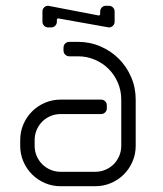

<svg xmlns="http://www.w3.org/2000/svg" viewBox="-20 -645 565 665"><path d="M190 0H310C329.3 0 347.5 -3.7 364.5 -11C381.5 -18.3 396.3 -28.3 409 -41C421.7 -53.7 431.7 -68.5 439 -85.5C446.3 -102.5 450 -120.7 450 -140V-300C450 -327.7 444.8 -353.7 434.2 -378C423.8 -402.3 409.5 -423.5 391.5 -441.5C373.5 -459.5 352.3 -473.8 328 -484.2C303.7 -494.8 277.7 -500 250 -500H220C214.3 -500 209.6 -498.1 205.8 -494.2C201.9 -490.4 200 -485.7 200 -480V-470C200 -464.3 201.9 -459.6 205.8 -455.8C209.6 -451.9 214.3 -450 220 -450H250C270.7 -450 290.2 -446.1 308.5 -438.2C326.8 -430.4 342.8 -419.8 356.2 -406.2C369.8 -392.8 380.4 -376.8 388.2 -358.5C396.1 -340.2 400 -320.7 400 -300V-140C400 -127.7 397.7 -116 393 -105C388.3 -94 381.9 -84.4 373.8 -76.2C365.6 -68.1 356 -61.7 345 -57C334 -52.3 322.3 -50 310 -50H190C177.7 -50 166 -52.3 155 -57C144 -61.7 134.4 -68.1 126.2 -76.2C118.1 -84.4 111.7 -94 107 -105C102.3 -116 100 -127.7 100 -140V-160C100 -172.3 102.3 -184 107 -195C111.7 -206 118.1 -215.6 126.2 -223.8C134.4 -231.9 144 -238.3 155 -243C166 -247.7 177.7 -250 190 -250H330C335.7 -250 340.4 -251.9 344.2 -255.8C348.1 -259.6 350 -264.3 350 -270V-280C350 -285.7 348.1 -290.4 344.2 -294.2C340.4 -298.1 335.7 -300 330 -300H190C170.7 -300 152.5 -296.3 135.5 -289C118.5 -281.7 103.7 -271.7 91 -259C78.3 -246.3 68.3 -231.5 61 -214.5C53.7 -197.5 50 -179.3 50 -160V-140C50 -120.7 53.7 -102.5 61 -85.5C68.3 -68.5 78.3 -53.7 91 -41C103.7 -28.3 118.5 -18.3 135.5 -11C152.5 -3.7 170.7 0 190 0ZM177 -576C177 -577.7 177.6 -579 178.8 -580C179.9 -581 181.3 -581.3 183 -581L357 -550C362.7 -550 367.4 -551.9 371.2 -555.8C375.1 -559.6 377 -564.3 377 -570V-605C377 -610.7 375.1 -615.4 371.2 -619.2C367.4 -623.1 362.7 -625 357 -625H347C341.3 -625 336.6 -623.1 332.8 -619.2C328.9 -615.4 327 -610.7 327 -605V-596.5C327 -594.8 326.4 -593.5 325.2 -592.5C324.1 -591.5 322.7 -591.2 321 -591.5L147 -625C141.3 -625 136.6 -623.1 132.8 -619.2C128.9 -615.4 127 -610.7 127 -605V-570C127 -564.3 128.9 -559.6 132.8 -555.8C136.6 -551.9 141.3 -550 147 -550H157C162.7 -550 167.4 -551.9 171.2 -555.8C175.1 -559.6 177 -564.3 177 -570Z"/></svg>

Font: lerotica
Style: Regular
Weight: 400
Designer: defharo
Foundry: deFharo
Version: Version 1.001 2011